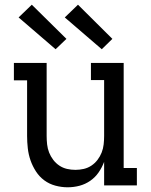

<svg xmlns="http://www.w3.org/2000/svg" viewBox="-20 -787 640 815"><path d="M267 8Q241 8 215 1Q189 -6 168 -21.5Q147 -37 132.5 -59.5Q118 -82 109.5 -106.5Q101 -131 98 -157.5Q95 -184 95 -210V-446H39V-520H178V-210Q178 -192 180 -174Q182 -156 188.5 -139.5Q195 -123 206 -108.5Q217 -94 232 -84Q247 -74 264.5 -70Q282 -66 300 -66Q318 -66 335.5 -70Q353 -74 368 -84Q383 -94 394 -108.5Q405 -123 411.5 -139.5Q418 -156 420 -174Q422 -192 422 -210V-447H366V-520H505V-74H561V0H422V-100Q413 -76 398.5 -55Q384 -34 363 -19.5Q342 -5 317.5 1.5Q293 8 267 8ZM412 -578 255 -713 311 -767 457 -622ZM216 -578 59 -713 115 -767 262 -622Z"/></svg>

Font: Iosevka HT Extended
Style: Regular
Weight: 400
Width: 7
Monospace: yes
Designer: Belleve Invis
Foundry: Belleve Invis
Version: Version 32.3.0; ttfautohint (v1.8.4)